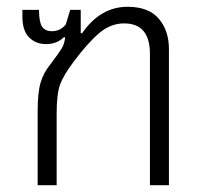

<svg xmlns="http://www.w3.org/2000/svg" viewBox="-20 -546 596 566"><path d="M91 0H147V-210Q147 -269 157 -296.5Q167 -324 197 -364Q239 -420 272.5 -448.5Q306 -477 346 -477Q422 -477 422 -387V0H478V-401Q478 -456 448 -491Q418 -526 356 -526Q276 -526 222 -448H218V-517H187L174 -474Q158 -454 133 -454Q113 -454 104 -467.5Q95 -481 95 -517H46V-497Q46 -456 65.5 -436Q85 -416 116 -416Q148 -416 169 -437L172 -435Q170 -417 162 -403.5Q154 -390 129 -357Q109 -333 100 -303.5Q91 -274 91 -218Z"/></svg>

Font: Noto Sans Thai UI SemiCondensed Light
Style: Regular
Weight: 300
Width: 4
Designer: Monotype Design Team
Foundry: Monotype Imaging Inc.
Version: Version 1.901